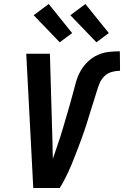

<svg xmlns="http://www.w3.org/2000/svg" viewBox="-20 -938 619 958"><path d="M278 0H146L111 -670H229L242 -223Q242 -204 242.5 -185Q243 -166 244 -146Q253 -173 262.5 -200.5Q272 -228 281 -255.5Q290 -283 297.5 -310Q305 -337 313.5 -364.5Q322 -392 329.5 -419.5Q337 -447 344.5 -474.5Q352 -502 359.5 -529.5Q367 -557 381.5 -583Q396 -609 418.5 -630.5Q441 -652 468 -664Q495 -676 523 -679Q551 -682 578 -682L579 -585Q559 -585 537.5 -579Q516 -573 500 -557Q484 -541 476 -520.5Q468 -500 462 -480Q456 -460 449.5 -439.5Q443 -419 436.5 -398.5Q430 -378 424 -358Q418 -338 411.5 -317.5Q405 -297 398 -277Q391 -257 383.5 -237Q376 -217 368.5 -197Q361 -177 353 -157Q345 -137 337 -117Q329 -97 319.5 -77Q310 -57 300 -38Q290 -19 278 0ZM461 -727 331 -862 406 -918 523 -773ZM278 -727 148 -862 223 -918 340 -773Z"/></svg>

Font: Lode Term
Style: Bold Italic
Weight: 700
Italic angle: -11°
Monospace: yes
Designer: Belleve Invis
Foundry: Belleve Invis
Version: Version 29.2.0